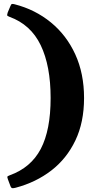

<svg xmlns="http://www.w3.org/2000/svg" viewBox="-20 -818 515 1005"><path d="M20.5 -753 34 -785Q38 -795.5 42 -797Q46 -798.5 57 -795.5Q164 -768 246 -701Q328 -634 374 -533.5Q420 -433 420 -305Q420 -178 374.5 -82.8Q329 12.5 248.5 74.5Q168 136.5 62.5 164.5Q51.5 167.5 45 167Q38.5 166.5 34.5 155.5L21.5 121Q17.5 109 18.5 106.5Q19.5 104 31 99.5Q142 59.5 193.5 -38.8Q245 -137 245 -305Q245 -473.5 193 -581.5Q141 -689.5 29.5 -730Q18 -734.5 17.5 -738Q17 -741.5 20.5 -753Z"/></svg>

Font: Besley*
Style: Bold
Weight: 700
Designer: Owen Earl
Foundry: indestructible type*
Version: Version 2.000; ttfautohint (v1.8.3)